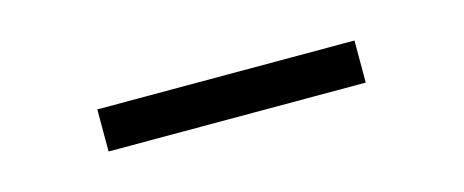

<svg xmlns="http://www.w3.org/2000/svg" viewBox="-22 -399 575 238"><g transform="rotate(-15 265.0 -280.0)"><path d="M100 -253H430V-307H100Z"/></g></svg>

Font: Grotesk 01 Extrafine
Style: Bold
Weight: 400
Designer: Frank Adebiaye, contributions by Jérémy Landes, Ariel Martín Pérez
Foundry: Velvetyne Type Foundry
Version: Version 3.000;Glyphs 3.1.2 (3150)